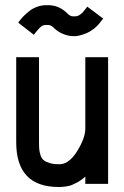

<svg xmlns="http://www.w3.org/2000/svg" viewBox="-20 -725 490 757"><path d="M61.5 -648.4Q66.9 -655.3 74.5 -662.8Q82 -670.4 95 -680.9Q107.9 -691.4 125.7 -698Q143.6 -704.6 162.1 -704.6H169.9Q209.5 -704.6 240.2 -677.2L249 -668.9Q258.3 -660.6 267.6 -660.6H276.4Q295.9 -660.6 315.4 -687.5L324.2 -698.7L386.7 -651.9L377.9 -640.6Q365.7 -623.5 349.4 -611.1Q333 -598.6 318.1 -593Q303.2 -587.4 293 -585Q282.7 -582.5 276.4 -582.5H267.6Q254.9 -582.5 241.2 -586.7Q227.5 -590.8 216.6 -596.9Q205.6 -603 197.3 -610.4L188.5 -618.7Q179.2 -626.5 169.9 -626.5H162.1Q150.4 -626.5 143.1 -621.1Q135.7 -615.7 123 -600.1L113.3 -587.9L51.8 -635.7ZM219.7 -77.6Q255.4 -81.5 285.9 -131.8Q316.4 -182.1 316.4 -218.3V-499.5H406.2V0H316.4V-28.8Q307.1 -20.5 298.1 -14.2Q289.1 -7.8 280.3 -3.7Q271.5 0.5 265.4 3.4Q259.3 6.3 250.7 8.1Q242.2 9.8 239.3 10.3Q236.3 10.7 228.3 11.5Q220.2 12.2 219.7 12.2H210.9Q43.9 12.2 43.9 -164.6V-499.5H133.8V-164.6Q133.8 -147 134.8 -136.2Q135.7 -125.5 139.9 -112.8Q144 -100.1 152.1 -93.5Q160.2 -86.9 174.8 -82.3Q189.5 -77.6 210.9 -77.6Z"/></svg>

Font: Anka/Coder Narrow
Style: Bold
Weight: 700
Width: 3
Monospace: yes
Version: Version 001.100